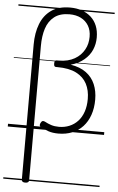

<svg xmlns="http://www.w3.org/2000/svg" viewBox="-77 -948 853 1391"><g transform="rotate(5 350.0 -252.0)"><path d="M161 394Q148 394 141.5 389Q135 384 135 375V-608Q135 -693 160.5 -758.5Q186 -824 239 -861Q292 -898 375 -898Q423 -898 461.5 -884.5Q500 -871 528 -845.5Q556 -820 571 -783Q586 -746 586 -698Q586 -675 581.5 -652.5Q577 -630 568 -609Q559 -588 545 -569.5Q531 -551 512 -535Q493 -519 469 -506.5Q445 -494 415 -486Q484 -475 528 -442.5Q572 -410 593 -360.5Q614 -311 614 -249Q614 -187 596.5 -137Q579 -87 546.5 -52Q514 -17 469 1Q424 19 369 19Q327 19 296.5 8.5Q266 -2 239 -17Q230 -23 230 -31Q230 -39 235 -48Q241 -60 249 -61.5Q257 -63 266 -58Q288 -46 312.5 -38Q337 -30 369 -30Q410 -30 445 -44.5Q480 -59 506 -87Q532 -115 546 -156Q560 -197 560 -249Q560 -312 535.5 -359Q511 -406 458.5 -433Q406 -460 320 -460H311Q303 -460 299 -465Q295 -470 295 -484Q295 -497 299 -502.5Q303 -508 311 -508H324Q360 -508 389 -515Q418 -522 441.5 -535.5Q465 -549 482 -566.5Q499 -584 511 -605.5Q523 -627 528.5 -650.5Q534 -674 534 -699Q534 -746 514 -779.5Q494 -813 458.5 -831Q423 -849 375 -849Q306 -849 264.5 -816.5Q223 -784 205.5 -729Q188 -674 188 -603V375Q188 384 181.5 389Q175 394 161 394ZM0 369H700V379H0ZM0 -20H700V0H0ZM0 -505H700V-500H0ZM0 -889H700V-879H0Z"/></g></svg>

Font: Playwrite HR Lijeva Guides
Style: Regular
Weight: 400
Designer: Veronika Burian, José Scaglione
Foundry: TypeTogether
Version: Version 1.003